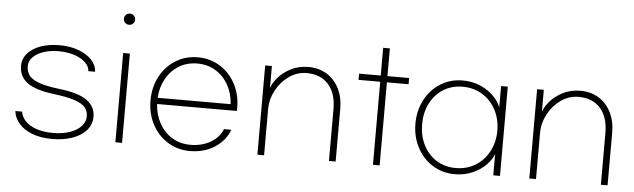

<svg xmlns="http://www.w3.org/2000/svg" viewBox="-50 -921 3965 1200"><g transform="rotate(5 1932.5 -320.5)"><path d="M536 -351H494Q493 -381 466.5 -406Q440 -431 396 -445Q352 -459 298 -459Q246 -459 204 -445Q162 -431 138 -406Q114 -381 114 -351Q114 -317 130.5 -293Q147 -269 192 -252Q237 -235 320 -225Q444 -211 497.5 -172Q551 -133 551 -71Q551 -21 519 15.5Q487 52 431 71.5Q375 91 306 91Q232 91 178.5 70Q125 49 95.5 14Q66 -21 61 -63H104Q107 -34 130 -7.5Q153 19 198 36Q243 53 309 53Q366 53 411.5 37.5Q457 22 483 -6Q509 -34 509 -69Q509 -102 490 -124.5Q471 -147 425 -163Q379 -179 296 -189Q174 -204 123 -243Q72 -282 72 -347Q72 -392 101.5 -426Q131 -460 183 -478.5Q235 -497 301 -497Q367 -497 420 -477.5Q473 -458 504 -424.5Q535 -391 536 -351Z M757 -697Q757 -682 747 -672Q737 -662 722 -662Q707 -662 697 -672Q687 -682 687 -697Q687 -712 697 -722Q707 -732 722 -732Q737 -732 747 -722Q757 -712 757 -697ZM743 77H701V-483H743Z M897 -203Q897 -286 932.5 -353Q968 -420 1030 -458.5Q1092 -497 1169 -497Q1246 -497 1308 -458.5Q1370 -420 1405.5 -353Q1441 -286 1441 -203Q1441 -189 1440 -184H940Q944 -117 974 -63Q1004 -9 1054.5 21.5Q1105 52 1169 52Q1242 52 1296.5 19.5Q1351 -13 1370 -64H1416Q1392 4 1325.5 47.5Q1259 91 1169 91Q1092 91 1030 52.5Q968 14 932.5 -53Q897 -120 897 -203ZM1398 -223Q1394 -290 1364 -343.5Q1334 -397 1283.5 -427.5Q1233 -458 1169 -458Q1105 -458 1054.5 -427.5Q1004 -397 974 -343.5Q944 -290 940 -223Z M1592 -483H1634V-344Q1643 -375 1673 -410.5Q1703 -446 1752 -471.5Q1801 -497 1864 -497Q1927 -497 1977 -467Q2027 -437 2055 -381.5Q2083 -326 2083 -254V77H2041V-247Q2041 -348 1991.5 -403Q1942 -458 1855 -458Q1795 -458 1744.5 -422.5Q1694 -387 1664 -330.5Q1634 -274 1634 -215V77H1592Z M2495 -444H2359V77H2317V-444H2181V-483H2317V-657H2359V-483H2495Z M2559 -203Q2559 -285 2594.5 -352.5Q2630 -420 2692 -458.5Q2754 -497 2831 -497Q2893 -497 2944 -474Q2995 -451 3027.5 -417Q3060 -383 3072 -349V-483H3114V77H3072V-57Q3060 -23 3027.5 11Q2995 45 2944 68Q2893 91 2831 91Q2754 91 2692 52.5Q2630 14 2594.5 -53.5Q2559 -121 2559 -203ZM3073 -203Q3073 -274 3042.5 -332.5Q3012 -391 2957.5 -424.5Q2903 -458 2834 -458Q2765 -458 2712 -424.5Q2659 -391 2630 -333Q2601 -275 2601 -203Q2601 -131 2630 -73Q2659 -15 2712 18.5Q2765 52 2834 52Q2903 52 2957.5 18.5Q3012 -15 3042.5 -73.5Q3073 -132 3073 -203Z M3298 -483H3340V-344Q3349 -375 3379 -410.5Q3409 -446 3458 -471.5Q3507 -497 3570 -497Q3633 -497 3683 -467Q3733 -437 3761 -381.5Q3789 -326 3789 -254V77H3747V-247Q3747 -348 3697.5 -403Q3648 -458 3561 -458Q3501 -458 3450.5 -422.5Q3400 -387 3370 -330.5Q3340 -274 3340 -215V77H3298Z"/></g></svg>

Font: Gmarket Sans TTF Light
Style: Regular
Weight: 300
Designer: Creative Director : Sungho Lee; Art Director : Kiwoong Choi; Project Manager : Sori Yang, Jongwook Yoon; Font Designer :
Foundry: Sandoll Inc.
Version: Version 1.000;hotconv 1.0.109;makeotfexe 2.5.65596